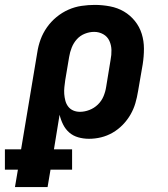

<svg xmlns="http://www.w3.org/2000/svg" viewBox="-66 -558 686 783"><path d="M-5 205 7 134H-46V51H20L86 -344Q90 -371 99.5 -397Q109 -423 125.5 -446.5Q142 -470 164.5 -488.5Q187 -507 213 -518.5Q239 -530 266.5 -534Q294 -538 320 -538Q352 -538 383 -532Q414 -526 439.5 -511Q465 -496 484 -472.5Q503 -449 512 -420Q521 -391 521 -359.5Q521 -328 516 -296L497 -186Q493 -161 486 -137Q479 -113 466 -90.5Q453 -68 434.5 -49Q416 -30 393.5 -17Q371 -4 346.5 2Q322 8 297 8Q274 8 253 2Q232 -4 216.5 -17.5Q201 -31 191.5 -50Q182 -69 177 -90L154 51H228V134H140L128 205ZM260 -102Q279 -102 298.5 -109.5Q318 -117 333 -131.5Q348 -146 356 -165Q364 -184 367 -204L385 -314Q389 -334 388.5 -354Q388 -374 380 -391.5Q372 -409 355 -418.5Q338 -428 318 -428Q299 -428 280 -420.5Q261 -413 247.5 -398Q234 -383 226.5 -364Q219 -345 216 -326L200 -231Q198 -217 196.5 -202.5Q195 -188 196 -174.5Q197 -161 200.5 -147.5Q204 -134 212 -123.5Q220 -113 232.5 -107.5Q245 -102 260 -102Z"/></svg>

Font: Iosevka Curly Slab XBdEx
Style: Italic
Weight: 800
Width: 7
Italic angle: -9°
Monospace: yes
Designer: Belleve Invis
Foundry: Belleve Invis
Version: Version 11.1.0; ttfautohint (v1.8.3)